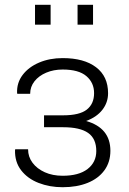

<svg xmlns="http://www.w3.org/2000/svg" viewBox="-20 -782 547 811"><path d="M244.6 8.8Q189.5 8.8 143.1 -9.3Q96.7 -27.3 69.3 -62.7Q42 -98.1 43.5 -148.4L44.4 -151.4H98.6Q98.6 -119.6 117.4 -94.5Q136.2 -69.3 169.2 -54.4Q202.1 -39.6 244.6 -39.6Q313 -39.6 349.9 -68.1Q386.7 -96.7 386.7 -144Q386.7 -196.3 352.3 -220.5Q317.9 -244.6 246.6 -244.6H166V-294.9H246.6Q315.9 -294.9 346.7 -319.1Q377.4 -343.3 377.4 -388.7Q377.4 -432.6 345 -460.4Q312.5 -488.3 244.6 -488.3Q206.5 -488.3 175.3 -475.1Q144 -461.9 125.7 -438.7Q107.4 -415.5 107.4 -385.7H53.2L52.2 -388.7Q50.3 -432.1 75.7 -465.6Q101.1 -499 145.5 -517.8Q189.9 -536.6 244.6 -536.6Q335 -536.6 385.7 -498Q436.5 -459.5 436.5 -388.2Q436.5 -349.1 412.4 -318.1Q388.2 -287.1 343.8 -271Q446.3 -241.7 446.3 -145Q446.3 -97.2 420.9 -62.5Q395.5 -27.8 350.1 -9.5Q304.7 8.8 244.6 8.8ZM307.6 -677.7V-761.7H373V-677.7ZM127.9 -677.7V-761.7H193.8V-677.7Z"/></svg>

Font: Roboto Slab LO Light
Style: Regular
Weight: 300
Designer: Google
Version: Version 2.000